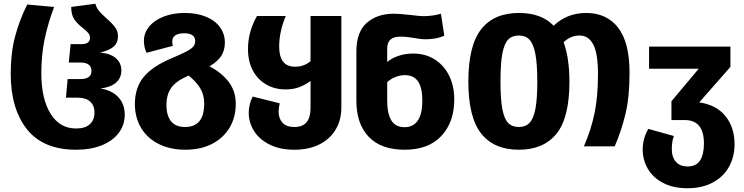

<svg xmlns="http://www.w3.org/2000/svg" viewBox="-20 -779 3962 1022"><path d="M37 -387Q37 -497 60.5 -585.5Q84 -674 125 -755L268 -742Q235 -654 217.5 -570.5Q200 -487 200 -388Q200 -253 249 -174Q298 -95 385 -95Q434 -95 458.5 -118Q483 -141 483 -180Q483 -217 460 -238Q437 -259 395 -259H331L340 -358H407Q467 -358 467 -401Q467 -423 452.5 -434.5Q438 -446 411 -446H346L356 -544H414Q459 -544 459 -578Q459 -592 450 -603Q441 -614 422 -629Q392 -652 375.5 -676Q359 -700 359 -742L488 -759Q493 -738 507 -721Q521 -704 547 -681Q577 -655 592.5 -634Q608 -613 608 -586Q608 -552 585.5 -531.5Q563 -511 512 -499Q567 -495 596.5 -469.5Q626 -444 626 -404Q626 -365 598.5 -340Q571 -315 515 -308Q576 -298 610 -261.5Q644 -225 644 -169Q644 -114 612 -71.5Q580 -29 521.5 -5.5Q463 18 385 18Q210 18 123.5 -91Q37 -200 37 -387Z M1235 -226Q1235 -156 1203 -101Q1171 -46 1110.5 -14Q1050 18 967 18Q885 18 824 -13Q763 -44 730.5 -99Q698 -154 698 -225Q698 -315 747.5 -372.5Q797 -430 901 -472Q952 -494 976 -507Q1000 -520 1009.5 -532Q1019 -544 1019 -561Q1019 -580 1004.5 -591Q990 -602 962 -602Q897 -602 897 -558Q897 -546 900 -535L760 -498Q746 -528 746 -562Q746 -603 773.5 -637Q801 -671 850.5 -690.5Q900 -710 964 -710Q1028 -710 1076.5 -690Q1125 -670 1151 -634Q1177 -598 1177 -553Q1177 -511 1157.5 -481Q1138 -451 1095 -426Q1159 -393 1197 -343.5Q1235 -294 1235 -226ZM984 -377Q916 -347 891 -311Q866 -275 866 -219Q866 -164 890.5 -133.5Q915 -103 965 -103Q1067 -103 1067 -228Q1067 -275 1045 -310.5Q1023 -346 984 -377Z M1797 -694V-207Q1797 -140 1766.5 -89Q1736 -38 1679.5 -10Q1623 18 1547 18Q1470 18 1415 -9.5Q1360 -37 1332 -82Q1304 -127 1304 -179Q1304 -223 1325 -265L1469 -229Q1463 -205 1463 -184Q1463 -149 1483.5 -126Q1504 -103 1547 -103Q1591 -103 1612 -128.5Q1633 -154 1633 -205V-348Q1603 -326 1571.5 -314.5Q1540 -303 1501 -303Q1443 -303 1397.5 -329Q1352 -355 1326 -403.5Q1300 -452 1300 -518Q1300 -610 1348 -694H1501Q1466 -610 1466 -531Q1466 -424 1550 -424Q1575 -424 1594.5 -431Q1614 -438 1633 -453V-694Z M2398 -250Q2398 -129 2329.5 -55.5Q2261 18 2134 18Q2008 18 1942.5 -51Q1877 -120 1877 -242V-505Q1877 -609 1932.5 -657.5Q1988 -706 2076 -706Q2105 -706 2168 -699Q2214 -693 2234 -693Q2283 -693 2327 -706L2345 -589Q2304 -570 2246 -570Q2218 -570 2183 -577Q2177 -578 2155.5 -581Q2134 -584 2111 -584Q2076 -584 2058.5 -568.5Q2041 -553 2041 -520V-449Q2064 -469 2100.5 -481.5Q2137 -494 2179 -494Q2244 -494 2293.5 -463Q2343 -432 2370.5 -376.5Q2398 -321 2398 -250ZM2228 -244Q2228 -313 2205 -346Q2182 -379 2136 -379Q2109 -379 2084.5 -369Q2060 -359 2041 -342V-242Q2041 -176 2062.5 -139Q2084 -102 2134 -102Q2180 -102 2204 -137.5Q2228 -173 2228 -244Z M3331 -391Q3331 -263 3309.5 -173Q3288 -83 3252 0H3088Q3126 -87 3144.5 -175.5Q3163 -264 3163 -383Q3163 -496 3137.5 -543Q3112 -590 3065 -590Q3017 -590 2980 -554Q3011 -470 3011 -344Q3011 -152 2942 -67Q2873 18 2742 18Q2609 18 2541 -68.5Q2473 -155 2473 -345Q2473 -536 2541 -623Q2609 -710 2742 -710Q2863 -710 2927 -642Q2998 -710 3100 -710Q3209 -710 3270 -632Q3331 -554 3331 -391ZM2840 -344Q2840 -437 2830 -490.5Q2820 -544 2799 -567Q2778 -590 2742 -590Q2706 -590 2685 -568.5Q2664 -547 2654 -494Q2644 -441 2644 -345Q2644 -250 2654 -198Q2664 -146 2685 -124.5Q2706 -103 2742 -103Q2778 -103 2799 -125.5Q2820 -148 2830 -200Q2840 -252 2840 -344Z M3890 -11Q3890 55 3860.5 108.5Q3831 162 3774 192.5Q3717 223 3640 223Q3565 223 3511 195.5Q3457 168 3429 120.5Q3401 73 3401 16Q3401 -41 3431 -93L3567 -55Q3556 -27 3556 15Q3556 58 3578 82.5Q3600 107 3640 107Q3686 107 3706.5 75Q3727 43 3727 -15Q3727 -140 3625 -140H3554V-240L3699 -413H3435V-531H3868V-423L3702 -234Q3793 -221 3841.5 -161Q3890 -101 3890 -11Z"/></svg>

Font: FiraGOUPP
Style: Bold
Weight: 700
Designer: bBox Type
Foundry: bBox Type GmbH
Version: Version 1.001